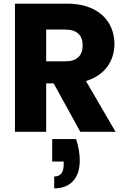

<svg xmlns="http://www.w3.org/2000/svg" viewBox="-20 -722 708 1052"><path d="M233 0V-265H274L420 0H613L451 -278C554 -309 607 -388 607 -481C607 -606 517 -702 349 -702H62V0ZM233 -386V-560H339C402 -560 433 -527 433 -474C433 -418 402 -386 339 -386ZM266 163H329V179C329 223 312 245 277 245V310C369 310 417 251 417 158C417 119 410 80 397 40H266Z"/></svg>

Font: Poppins
Style: Bold
Weight: 700
Designer: Ninad Kale (Devanagari), Jonny Pinhorn (Latin)
Foundry: Indian Type Foundry
Version: 4.004